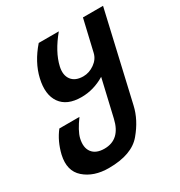

<svg xmlns="http://www.w3.org/2000/svg" viewBox="-162 -535 855 910"><g transform="rotate(-30 266.0 -80.0)"><path d="M285 -177Q317 -177 346 -197.5Q375 -218 382 -249L422 -420H532L421 62Q405 132 352 195Q298 260 172 260Q90 260 40 216Q-9 173 9 93Q25 27 62 -20H172Q133 33 124 69Q113 116 133.5 143Q154 170 200 170Q286 170 309 69L356 -133Q295 -96 228 -96Q149 -96 115.5 -144Q82 -192 101 -273Q119 -350 180 -420H290Q227 -344 211 -274Q201 -230 221 -203.5Q241 -177 285 -177Z"/></g></svg>

Font: Miedinger
Style: Bold-Italic
Weight: 700
Italic angle: -13°
Version: Version 001.000